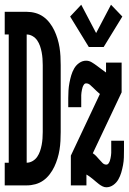

<svg xmlns="http://www.w3.org/2000/svg" viewBox="-26 -785 546 813"><path d="M350 -586 271 -715 318 -765 381 -645 444 -765 492 -715 413 -586ZM-6 0V-96H11V-639H-6V-735H87Q106 -735 124 -730Q142 -725 157 -714.5Q172 -704 184 -688.5Q196 -673 204 -656Q212 -639 217.5 -621Q223 -603 226 -584.5Q229 -566 230 -547Q231 -528 231 -509V-226Q231 -207 230 -188Q229 -169 226 -150.5Q223 -132 217.5 -114Q212 -96 204 -79Q196 -62 184 -46.5Q172 -31 157 -20.5Q142 -10 124 -5Q106 0 87 0ZM87 -96Q100 -96 112 -103Q124 -110 131.5 -121Q139 -132 143.5 -145Q148 -158 150.5 -171.5Q153 -185 154 -198.5Q155 -212 155 -226V-509Q155 -523 154 -536.5Q153 -550 150.5 -563.5Q148 -577 143.5 -590Q139 -603 131.5 -614Q124 -625 112 -632Q100 -639 87 -639ZM424 8Q416 8 408 4Q400 0 393.5 -5Q387 -10 380.5 -15.5Q374 -21 367.5 -26.5Q361 -32 354 -37Q347 -42 340 -46V0H274V-126L397 -387Q390 -393 383 -399.5Q376 -406 369.5 -412.5Q363 -419 355.5 -425.5Q348 -432 339 -432Q333 -432 329.5 -427Q326 -422 324 -416.5Q322 -411 321 -405Q320 -399 319 -393.5Q318 -388 318 -382Q318 -376 318 -370V-331H263V-370Q263 -386 264 -402Q265 -418 268 -434Q271 -450 275.5 -465.5Q280 -481 288 -495Q296 -509 309.5 -518.5Q323 -528 339 -528Q351 -528 362 -521.5Q373 -515 383 -507.5Q393 -500 403 -492.5Q413 -485 423 -478V-520H489V-394L367 -136Q375 -131 381.5 -124Q388 -117 394 -110L395 -109Q401 -102 408 -95Q415 -88 424 -88Q430 -88 433.5 -93Q437 -98 439 -103.5Q441 -109 442 -115Q443 -121 444 -126.5Q445 -132 445 -138Q445 -144 445 -150V-189H499V-150Q499 -134 498.5 -118Q498 -102 495 -86Q492 -70 487.5 -54.5Q483 -39 475 -25Q467 -11 453.5 -1.5Q440 8 424 8Z"/></svg>

Font: Iosevka Gothic
Style: Bold
Weight: 700
Monospace: yes
Designer: Belleve Invis
Foundry: Belleve Invis
Version: Version 15.5.1; ttfautohint (v1.8.4)